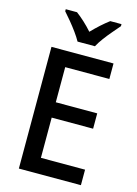

<svg xmlns="http://www.w3.org/2000/svg" viewBox="-138 -1014 776 1088"><g transform="rotate(15 250.5 -470.5)"><path d="M449 0H85V-714H449V-623H190V-417H433V-327H190V-91H449ZM220 -781Q208 -803 188.5 -830Q169 -857 147.5 -883Q126 -909 108 -929V-941H174Q197 -924 222 -901Q247 -878 270 -852Q320 -904 369 -941H435V-929Q418 -909 396 -883.5Q374 -858 354 -831Q334 -804 322 -781Z"/></g></svg>

Font: Noto Sans Georgian SemiCondensed Medium
Style: Regular
Weight: 500
Width: 4
Designer: Monotype Design Team, Akaki Razmadze
Foundry: Google LLC
Version: Version 2.005; ttfautohint (v1.8.4.7-5d5b)